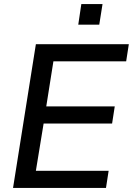

<svg xmlns="http://www.w3.org/2000/svg" viewBox="-20 -922 652 942"><path d="M44 0 156 -705H612L599 -621H242L207 -400H543L530 -316H194L156 -84H513L500 0ZM364 -801 379 -902H483L467 -801Z"/></svg>

Font: Nunito Sans 12pt SemiBold
Style: Italic
Weight: 600
Italic angle: -9°
Designer: Vernon Adams
Foundry: Vernon Adams
Version: Version 3.101;gftools[0.9.27]